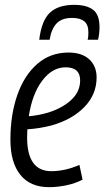

<svg xmlns="http://www.w3.org/2000/svg" viewBox="-20 -763 431 793"><path d="M321 -21Q290 -5 253.5 2.5Q217 10 182 10Q105 10 64 -41Q23 -92 23 -186Q23 -289 51.5 -370.5Q80 -452 134 -499Q188 -546 263 -546Q318 -546 348.5 -518Q379 -490 379 -443Q379 -373 328.5 -321Q278 -269 193 -245Q143 -232 93 -229Q92 -212 92 -195Q92 -56 192 -56Q218 -56 247 -62Q276 -68 308 -82ZM251 -485Q196 -485 154.5 -430Q113 -375 99 -283Q138 -286 179 -298Q239 -317 275 -351Q311 -385 311 -431Q311 -485 251 -485ZM286 -743Q337 -743 364 -723Q391 -703 391 -651Q391 -624 385 -599H342Q344 -607 344.5 -614Q345 -621 345 -630Q345 -661 328 -675Q311 -689 278 -689Q235 -689 213.5 -666Q192 -643 185 -599H142Q152 -679 186.5 -711Q221 -743 286 -743Z"/></svg>

Font: Georama SemiCondensed
Style: Italic
Weight: 400
Width: 4
Italic angle: -9°
Designer: Jean-Baptiste Levee
Foundry: Production Type
Version: Version 1.000